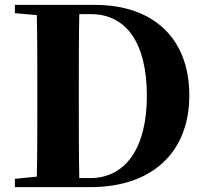

<svg xmlns="http://www.w3.org/2000/svg" viewBox="-20 -767 839 787"><path d="M41 -713 131 -705C133 -602 133 -499 133 -393V-360C133 -248 133 -144 131 -43L41 -34V0H351C603 0 756 -142 756 -376C756 -606 613 -747 368 -747H41ZM305 -37C303 -142 303 -248 303 -360V-393C303 -501 303 -606 305 -709H353C496 -709 582 -593 582 -374C582 -162 496 -37 349 -37Z"/></svg>

Font: Source Han Serif KR Heavy
Style: Regular
Weight: 900
Designer: Ryoko NISHIZUKA 西塚涼子 (kana & ideographs); Frank Grießhammer (Latin, Greek & Cyrillic); Wenlong ZHANG 张文龙 (bopomofo); San
Foundry: Adobe
Version: Version 2.001;hotconv 1.1.0;makeotfexe 2.6.0